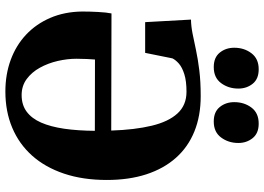

<svg xmlns="http://www.w3.org/2000/svg" viewBox="-160 -858 1030 750"><g transform="rotate(90 355.0 -483.0)"><path d="M337.5 11Q270.5 11 214 -9.8Q157.5 -30.5 115.8 -69.5Q74 -108.5 50 -164Q26 -219.5 25 -288.5Q25 -319 26.8 -351.8Q28.5 -384.5 32.5 -403.5L490 -402.5Q487 -494.5 471.2 -560.2Q455.5 -626 423.2 -661.2Q391 -696.5 338.5 -696.5Q296.5 -696.5 269.8 -688Q243 -679.5 228.5 -666.8Q214 -654 208 -641.5L186.5 -535H66.5L56.5 -714Q82.5 -714.5 111.2 -720.2Q140 -726 175 -733.5Q210 -741 254.2 -746.5Q298.5 -752 355.5 -752Q433 -752 493.8 -727.2Q554.5 -702.5 596.5 -655.2Q638.5 -608 660.8 -540Q683 -472 683 -385.5Q683 -291.5 658.2 -218Q633.5 -144.5 588 -93.5Q542.5 -42.5 479 -15.8Q415.5 11 337.5 11ZM351.5 -52.5Q389.5 -52.5 416 -72Q442.5 -91.5 458.8 -128.5Q475 -165.5 482.8 -218.5Q490.5 -271.5 491 -338.5L212.5 -339Q211.5 -325.5 210.5 -307.8Q209.5 -290 209.5 -267Q209.5 -231 218.2 -193.2Q227 -155.5 244.5 -123.8Q262 -92 288.8 -72.2Q315.5 -52.5 351.5 -52.5ZM241.5 -803Q204.5 -803 185.5 -826.5Q166.5 -850 166.5 -883Q166.5 -922 188 -950.2Q209.5 -978.5 250 -978.5H251Q288.5 -978.5 307.2 -955Q326 -931.5 326 -899Q326 -860.5 304.8 -831.8Q283.5 -803 242.5 -803ZM454 -803Q417 -803 398 -826.5Q379 -850 379 -883Q379 -922 400.2 -950.2Q421.5 -978.5 462.5 -978.5H463.5Q500.5 -978.5 519.5 -955Q538.5 -931.5 538.5 -899Q538.5 -860.5 517.2 -831.8Q496 -803 455 -803Z"/></g></svg>

Font: Merriweather 60pt Black
Style: Regular
Weight: 900
Version: Version 2.100